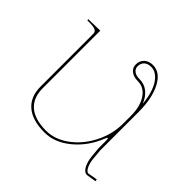

<svg xmlns="http://www.w3.org/2000/svg" viewBox="-146 -741 902 902"><g transform="rotate(45 305.0 -290.5)"><path d="M486.3 -419.4Q480 -490.7 453.9 -530.5Q427.7 -570.3 392.1 -570.3Q369.6 -570.3 357.2 -558.6Q344.7 -546.9 344.7 -526.9Q344.7 -510.7 357.7 -500.7Q370.6 -490.7 395 -490.7Q426.3 -490.7 450 -471.7Q473.6 -452.6 486.3 -419.4ZM24.9 -520H37.6L102.5 -521.5V-139.2Q102.5 -75.2 141.1 -42Q179.7 -8.8 254.9 -8.8Q313 -8.8 366.9 -48.3Q420.9 -87.9 454.1 -153.1Q487.3 -218.3 487.3 -289.1V-339.8Q487.3 -402.3 461.9 -440.4Q436.5 -478.5 395 -478.5Q366.7 -478.5 349.6 -491.9Q332.5 -505.4 332.5 -526.9Q332.5 -551.8 348.9 -567.1Q365.2 -582.5 392.1 -582.5Q440.4 -582.5 470.2 -526.1Q500 -469.7 500 -377.9V-124.5L504.4 -74.7Q506.8 -46.9 516.4 -27.3Q525.9 -7.8 537.1 -7.3L585 -15.6L586.9 -5.4L538.6 2.4H537.6Q519.5 2.4 507.3 -20.5Q495.1 -43.5 492.2 -73.7L487.3 -124V-174.3Q487.3 -189.9 483.9 -189.9Q481 -189.9 476.1 -177.7Q445.8 -100.1 384.5 -48.8Q323.2 2.4 254.9 2.4Q174.8 2.4 132.3 -33.7Q89.8 -69.8 89.8 -137.7V-487.3Q89.8 -501.5 78.1 -507.1Q66.4 -512.7 37.6 -512.7H24.9Z"/></g></svg>

Font: ZnikomitNo24
Style: Thin
Weight: 300
Designer: gluk
Foundry: gluk
Version: Version 0.55